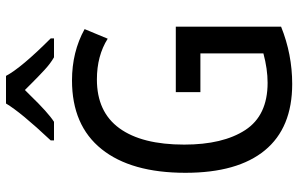

<svg xmlns="http://www.w3.org/2000/svg" viewBox="-197 -787 994 640"><g transform="rotate(-90 300.0 -467.0)"><path d="M44 -346Q44 -527 123 -625.5Q202 -724 352 -724Q447 -724 523 -682L491 -605Q434 -641 355 -641Q247 -641 192.5 -566Q138 -491 138 -350Q138 -221 186.5 -146.5Q235 -72 344 -72Q390 -72 442 -86V-296H313V-378H531V-27Q439 10 340 10Q194 10 119 -81Q44 -172 44 -346ZM152 -795Q246 -895 275 -944H367Q394 -893 492 -795V-784H429Q408 -796 386.5 -816Q365 -836 345.5 -855.5Q326 -875 320 -881L302 -863Q245 -804 214 -784H152Z"/></g></svg>

Font: Noto Sans Mono UI
Style: Regular
Weight: 400
Monospace: yes
Designer: Monotype Design team
Foundry: Monotype Imaging Inc.
Version: Version 1.000